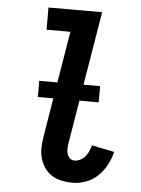

<svg xmlns="http://www.w3.org/2000/svg" viewBox="-53 -777 606 827"><g transform="rotate(5 250.0 -363.5)"><path d="M292 8Q268 8 244.5 3Q221 -2 202.5 -13.5Q184 -25 171 -43.5Q158 -62 151.5 -84Q145 -106 145.5 -130Q146 -154 150 -178L226 -639H123V-735H355L260 -162Q258 -150 257.5 -138Q257 -126 260 -115Q263 -104 271.5 -96Q280 -88 292 -88Q304 -88 317 -94.5Q330 -101 338.5 -111.5Q347 -122 352.5 -134.5Q358 -147 361 -160L459 -140Q452 -111 437.5 -83.5Q423 -56 400.5 -34.5Q378 -13 349 -2.5Q320 8 292 8ZM374 -347H111V-417H374Z"/></g></svg>

Font: Iosevka Slab
Style: Bold Italic
Weight: 700
Italic angle: -9°
Monospace: yes
Designer: Belleve Invis
Foundry: Belleve Invis
Version: Version 11.1.0; ttfautohint (v1.8.3)